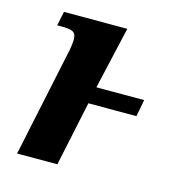

<svg xmlns="http://www.w3.org/2000/svg" viewBox="-86 -614 652 691"><g transform="rotate(15 240.5 -268.0)"><path d="M120 -388Q125 -408 127 -425Q129 -442 129 -450Q129 -470 117 -476.5Q105 -483 76 -483H58L69 -536H305L252 -304H430L418 -241H239L188 0H38Z"/></g></svg>

Font: Noto Serif
Style: Italic
Weight: 400
Italic angle: -12°
Designer: Monotype Design Team
Foundry: Monotype Imaging Inc.
Version: Version 2.013